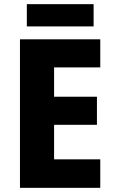

<svg xmlns="http://www.w3.org/2000/svg" viewBox="-20 -903 551 923"><path d="M462 0H76V-714H462V-579H240V-438H446V-303H240V-137H462ZM430 -883V-776H109V-883Z"/></svg>

Font: Noto Sans Ethiopic SemiCondensed ExtraBold
Style: Regular
Weight: 800
Width: 4
Designer: Monotype Design Team
Foundry: Monotype Imaging Inc.
Version: Version 2.102; ttfautohint (v1.8.4.7-5d5b)